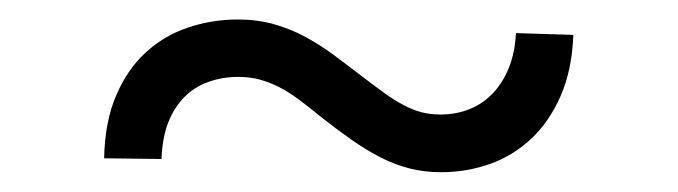

<svg xmlns="http://www.w3.org/2000/svg" viewBox="-20 -385 692 196"><path d="M86.3 -223.4Q87 -260.3 98.4 -287.1Q109.7 -313.9 128.4 -331.1Q147 -348.4 171.5 -356.7Q196 -365.1 222.7 -365.1Q242.5 -365.1 259.2 -360.4Q275.9 -355.8 290.8 -347.8Q305.8 -339.8 320 -329.4Q334.2 -318.9 349.4 -307.2Q361.9 -297.6 372 -290.3Q382.1 -283 391.3 -278.1Q400.6 -273.1 409.6 -270.6Q418.7 -268.1 429.3 -268.1Q445.7 -268.1 459.3 -273.6Q473 -279.1 483.1 -289.8Q493.3 -300.4 499.5 -315.9Q505.7 -331.3 506.7 -351.2L565.3 -349.4Q563.9 -313.2 552.2 -286.8Q540.5 -260.3 522 -243.1Q503.6 -225.9 479.8 -217.5Q456 -209.2 430.4 -209.2Q413 -209.2 397.9 -213.1Q382.8 -217 368.3 -224.4Q353.7 -231.9 338.8 -242.4Q323.9 -252.8 307.2 -266Q295.1 -275.9 284.8 -283.6Q274.5 -291.2 264.7 -296.2Q255 -301.1 245 -303.8Q235.1 -306.5 223.4 -306.5Q206.7 -306.5 192.5 -301.3Q178.3 -296.2 168 -285.7Q157.7 -275.2 151.6 -259.6Q145.6 -244 144.9 -222.7Z"/></svg>

Font: Inter P Light
Style: Regular
Weight: 300
Designer: Rasmus Andersson
Foundry: rsms
Version: Version 3.018;git-588b23468